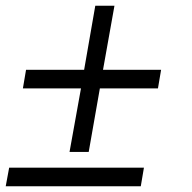

<svg xmlns="http://www.w3.org/2000/svg" viewBox="-30 -651 670 671"><path d="M213 -120 253 -342H50L61 -407H264L303 -631H370L330 -407H533L522 -342H319L280 -120ZM-10 0 2 -65H473L462 0Z"/></svg>

Font: Archivo SemiBold Light
Style: Italic
Weight: 300
Italic angle: -10°
Version: Version 2.001